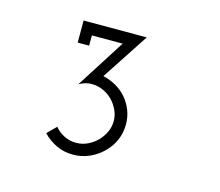

<svg xmlns="http://www.w3.org/2000/svg" viewBox="-59 -773 538 470"><g transform="rotate(15 209.5 -538.0)"><path d="M234 -407Q220 -393 200.5 -384.5Q181 -376 160 -376Q136 -376 116.5 -385.5Q97 -395 83 -410L105 -432Q115 -420 129 -413Q143 -406 159 -406Q175 -406 188.5 -412.5Q202 -419 212 -429Q222 -439 228.5 -452.5Q235 -466 235 -481Q235 -496 228.5 -509.5Q222 -523 212 -533Q202 -543 188.5 -549Q175 -555 159 -555Q151 -555 143 -552.5Q135 -550 128 -546L207 -670H129V-644H100V-700H260L182 -581Q200 -577 215.5 -568Q231 -559 242 -546Q253 -533 259.5 -516.5Q266 -500 266 -481Q266 -459 257.5 -440Q249 -421 234 -407Z"/></g></svg>

Font: Josefin Slab SemiBold
Style: Regular
Weight: 600
Designer: Santiago Orozco
Foundry: Typemade
Version: Version 2.000